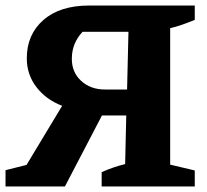

<svg xmlns="http://www.w3.org/2000/svg" viewBox="-23 -675 749 695"><path d="M-3 0V-59L73 -78L202 -292Q144 -314 109 -359.5Q74 -405 74 -464Q74 -550 134 -602.5Q194 -655 300 -655H682V-603Q660 -594 637.5 -586Q615 -578 593 -573V-79L682 -58V0H345V-52Q368 -62 388.5 -69Q409 -76 430 -81L434 -257H346L212 0ZM357 -351H437L442 -560H276Q257 -540 247 -515.5Q237 -491 237 -462Q237 -413 271 -382Q305 -351 357 -351Z"/></svg>

Font: Piazzolla
Style: Bold
Weight: 700
Designer: Juan Pablo del Peral
Foundry: Huerta Tipografica
Version: Version 1.330